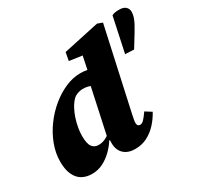

<svg xmlns="http://www.w3.org/2000/svg" viewBox="-157 -903 1128 1100"><g transform="rotate(-30 406.5 -353.0)"><path d="M756 -722Q785 -722 799 -709Q813 -696 813 -676Q813 -660 807.5 -642.5Q802 -625 792 -606Q782 -587 768 -564L717 -481L659 -484L708 -713Q718 -718 729.5 -720Q741 -722 756 -722ZM153 16Q116 16 88 0Q60 -16 44.5 -50Q29 -84 29 -136Q29 -192 50 -247.5Q71 -303 106.5 -351.5Q142 -400 187.5 -437.5Q233 -475 283 -496.5Q333 -518 381 -518Q406 -518 427.5 -513.5Q449 -509 468 -500.5Q487 -492 504 -480L438 -399Q414 -418 394 -425.5Q374 -433 348 -433Q339 -433 327.5 -430.5Q316 -428 305 -423Q294 -418 286 -410Q268 -392 254 -366.5Q240 -341 230.5 -312Q221 -283 216 -254Q211 -225 211 -202Q211 -150 226 -129.5Q241 -109 269 -109Q285 -109 299 -113.5Q313 -118 326.5 -126Q340 -134 352 -142L359 -101H333Q315 -72 287.5 -45Q260 -18 226.5 -1Q193 16 153 16ZM439 16Q391 16 364 -10Q337 -36 337 -81Q337 -90 337.5 -99Q338 -108 339 -117H331L403 -451L416 -461L450 -625L502 -591L360 -611L370 -665L607 -716L640 -704L522 -167Q519 -149 516 -136.5Q513 -124 513 -113Q513 -102 518 -96Q523 -90 532 -90Q544 -90 557 -103Q570 -116 590 -145L631 -119Q611 -82 583 -51.5Q555 -21 519 -2.5Q483 16 439 16Z"/></g></svg>

Font: Source Serif 4 Black
Style: Italic
Weight: 900
Italic angle: -12°
Designer: Frank Grießhammer
Foundry: Adobe Systems Incorporated
Version: Version 4.004;hotconv 1.0.116;makeotfexe 2.5.65601